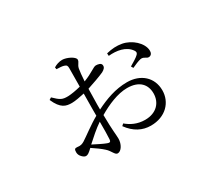

<svg xmlns="http://www.w3.org/2000/svg" viewBox="-115 -794 1230 1090"><g transform="rotate(-30 500.0 -249.0)"><path d="M616 -445C669 -450 727 -441 757 -398C765 -386 764 -380 756 -371C746 -360 711 -339 695 -330L703 -316C720 -324 750 -337 763 -339C787 -343 794 -323 812 -325C828 -327 834 -341 833 -357C830 -406 775 -456 716 -467C682 -473 652 -471 615 -462ZM248 -95C234 -87 224 -83 203 -86C186 -88 182 -82 182 -63C182 -52 186 -41 196 -31C205 -22 212 -17 221 -17C232 -17 242 -24 264 -45C290 -28 319 -7 335 8C360 30 366 60 384 60C408 60 429 24 429 -10C429 -37 423 -65 422 -169C481 -204 552 -235 614 -235C695 -235 730 -191 730 -134C730 -74 689 -27 614 -27C563 -27 525 -47 495 -72L483 -61C522 -7 571 18 626 18C723 18 782 -46 782 -124C782 -209 719 -264 630 -264C554 -264 485 -238 421 -206V-238L423 -341C459 -353 509 -370 537 -383C553 -392 562 -401 561 -414C561 -432 538 -435 525 -435C509 -435 483 -410 425 -388C427 -423 430 -452 433 -468C438 -492 453 -498 453 -515C453 -534 404 -558 375 -558C355 -558 335 -551 319 -541L321 -528C342 -527 356 -527 369 -523C384 -518 387 -513 387 -496L386 -376C355 -368 325 -363 303 -362C264 -361 252 -368 214 -405L200 -396C231 -325 264 -318 302 -318C324 -318 358 -325 386 -331L385 -232V-186C333 -157 274 -111 248 -95ZM385 -147C385 -97 385 -60 383 -32C382 -17 375 -14 360 -20C338 -28 306 -45 278 -59C310 -88 349 -123 385 -147Z"/></g></svg>

Font: Noto Serif CJK TC Light
Style: Regular
Weight: 300
Designer: Ryoko NISHIZUKA 西塚涼子 (kana & ideographs); Frank Grießhammer (Latin, Greek & Cyrillic); Wenlong ZHANG 张文龙 (bopomofo); San
Foundry: Adobe
Version: Version 2.001;hotconv 1.1.0;makeotfexe 2.6.0